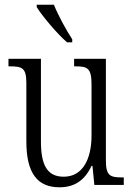

<svg xmlns="http://www.w3.org/2000/svg" viewBox="-20 -786 566 816"><path d="M265 -606H287V-619C262 -657 227 -721 209 -766H136V-756C157 -721 223 -642 265 -606ZM233 10C296 10 340 -19 369 -81H373L381 0H506V-32H499C449 -32 430 -38 430 -104V-536H295V-504H300C352 -504 369 -497 369 -426V-210C369 -111 332 -35 251 -35C178 -35 154 -88 154 -186V-536H16V-504H23C74 -504 92 -497 92 -434V-185C92 -47 141 10 233 10Z"/></svg>

Font: Noto Serif Thai Condensed Light
Style: Regular
Weight: 300
Width: 3
Designer: Monotype Design Team
Foundry: Monotype Imaging Inc.
Version: Version 2.002